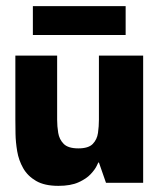

<svg xmlns="http://www.w3.org/2000/svg" viewBox="-20 -595 516 625"><path d="M170 10Q125 10 97.5 -6Q70 -22 55.5 -47.5Q41 -73 36 -102.5Q31 -132 30.5 -159.5Q30 -187 30 -206V-414H166V-205Q166 -184 169.5 -162.5Q173 -141 187.5 -126.5Q202 -112 235 -112Q268 -112 282 -126.5Q296 -141 299 -162.5Q302 -184 302 -205V-414H446V0H325L302 -66H300Q300 -66 294.5 -54.5Q289 -43 275 -28Q261 -13 235.5 -1.5Q210 10 170 10ZM87 -481V-575H389V-481Z"/></svg>

Font: Darker Grotesque Black
Style: Regular
Weight: 900
Designer: Gabriel Lam
Foundry: TypeRant
Version: Version 1.000;gftools[0.9.28]